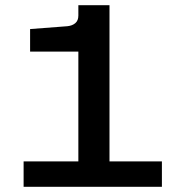

<svg xmlns="http://www.w3.org/2000/svg" viewBox="-20 -720 690 740"><path d="M282 -46V-521H96V-608L240 -619Q259 -621 270.5 -631Q282 -641 282 -660V-700H402V-46ZM71 0V-98H604V0Z"/></svg>

Font: Host Grotesk Light SemiBold
Style: Regular
Weight: 600
Version: Version 1.003